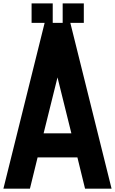

<svg xmlns="http://www.w3.org/2000/svg" viewBox="-28 -1138 692 1158"><path d="M-7.5 0H152.5L198.8 -188.8H438.8L485 0H645L396.2 -1000H477.5V-1117.5H350V-1000H290V-1117.5H162.5V-1000H241.2ZM235 -333.8 318.8 -671.2 402.5 -333.8Z"/></svg>

Font: Basalte Marquee
Style: Regular
Weight: 400
Designer: Ange Degheest & Benjamin Gomez & Eugénie Bidaut
Foundry: Velvetyne Type Foundry
Version: Version 1.000;FEAKit 1.0